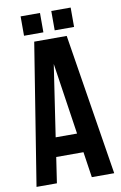

<svg xmlns="http://www.w3.org/2000/svg" viewBox="-92 -885 592 937"><g transform="rotate(-10 203.5 -416.5)"><path d="M396 0H285L266 -127H131L112 0H11L123 -700H284ZM145 -222H251L198 -576ZM175 -833V-737H79V-833ZM327 -833V-737H231V-833Z"/></g></svg>

Font: BebasNeueW03-Regular
Style: Regular
Weight: 400
Designer: Ryoichi Tsunekawa
Foundry: Ryoichi Tsunekawa
Version: Version 1.30